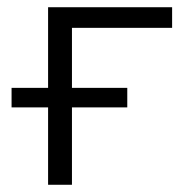

<svg xmlns="http://www.w3.org/2000/svg" viewBox="-20 -511 516 531"><path d="M113 0V-214H12V-268H113V-491H456V-434H179V-268H332V-214H179V0Z"/></svg>

Font: Nunito Sans 9pt Light
Style: Regular
Weight: 300
Version: Version 3.101;gftools[0.9.27]